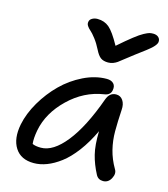

<svg xmlns="http://www.w3.org/2000/svg" viewBox="-117 -874 854 976"><g transform="rotate(15 310.5 -386.5)"><path d="M567.9 -783.2Q586.9 -783.2 597.2 -772.9Q607.4 -762.7 605 -747.1Q602.5 -734.9 585 -717.8Q567.4 -700.7 505.9 -655.8Q486.8 -641.6 463.4 -622.8Q439.9 -604 431.4 -597.9Q422.9 -591.8 410.4 -586.9Q397.9 -582 383.8 -582Q359.4 -582 344.7 -592.5Q330.1 -603 315.9 -631.8Q301.3 -661.1 283.9 -683.6Q266.6 -706.1 255.6 -715.3Q244.6 -724.6 238 -734.9Q231.4 -745.1 233.9 -756.8Q235.8 -768.1 247.8 -775.1Q259.8 -782.2 275.9 -782.2Q312 -782.2 337.4 -760.7Q362.8 -739.3 398.9 -673.8Q442.9 -712.4 472.9 -735.8Q502.9 -759.3 521 -768.8Q539.1 -778.3 547.9 -780.8Q556.6 -783.2 567.9 -783.2ZM150.9 9.8Q83 9.8 52.5 -37.8Q22 -85.4 37.1 -163.1Q49.3 -223.1 84.7 -283.7Q120.1 -344.2 168.5 -392.1Q216.8 -439.9 278.3 -470Q339.8 -500 399.9 -500Q423.8 -500 436 -487.3Q448.2 -474.6 443.8 -452.1Q439.5 -425.3 407.2 -420.9Q304.2 -405.3 224.4 -328.1Q144.5 -251 126 -155.8Q117.7 -111.3 121.1 -83Q137.2 -75.2 166 -75.2Q230.5 -75.2 296.4 -158Q362.3 -240.7 418 -396Q432.1 -436 466.8 -436Q489.7 -436 502.7 -416.7Q515.6 -397.5 513.2 -367.2Q509.3 -303.2 509.3 -254.2Q509.3 -205.1 520.8 -158.7Q532.2 -112.3 558.1 -67.9Q571.3 -47.4 556.9 -20.3Q542.5 6.8 515.1 6.8Q488.8 6.8 477.1 -16.1Q452.1 -63.5 440.2 -111.1Q428.2 -158.7 430.2 -232.9Q399.9 -168.5 363.5 -120.1Q327.1 -71.8 290.5 -44.2Q253.9 -16.6 219 -3.4Q184.1 9.8 150.9 9.8Z"/></g></svg>

Font: Shantell Sans Normal
Style: Italic
Weight: 400
Italic angle: -11.31°
Designer: Stephen Nixon, Anya Danilova, Shantell Martin
Foundry: Arrow Type
Version: Version 1.006;[559af2be0]